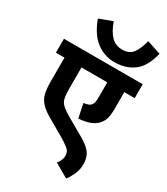

<svg xmlns="http://www.w3.org/2000/svg" viewBox="-259 -1006 1140 1313"><g transform="rotate(30 311.0 -349.0)"><path d="M622.1 -512.2H540V-383.8Q540 -332.5 531.2 -301.8Q521.5 -271.5 499 -249Q477.5 -227.5 444.3 -214.8Q411.1 -203.1 357.9 -198.2L335 -308.1Q375 -314 387.2 -326.2Q397.5 -336.4 402.3 -351.6Q405.8 -368.7 405.8 -400.9V-512.2H202.1V-349.1Q202.1 -310.5 205.1 -286.6Q208 -262.7 217.8 -244.6Q227.5 -228 248 -211.9Q267.1 -197.3 301.8 -176.8L441.9 -96.2Q502.9 -60.5 523.9 -26.4Q544.9 6.8 544.9 57.1Q544.9 96.2 528.3 134.8Q510.7 172.9 491.2 198.2L380.9 134.8Q392.6 123 400.4 104.5Q409.2 86.4 409.2 69.8Q409.2 48.8 402.3 35.2Q395 20.5 374.5 5.9Q355.5 -9.3 313 -34.2L191.9 -104Q152.3 -126.5 125.5 -150.4Q98.6 -174.8 83 -209Q75.7 -230.5 72.3 -253.9Q67.9 -279.3 67.9 -321.8V-512.2H0V-622.1H622.1ZM617.7 -859.9Q590.3 -747.1 528.8 -702.1Q467.3 -655.8 377.9 -655.8Q297.9 -655.8 234.4 -704.1Q170.9 -752 131.8 -857.9L234.9 -896Q260.3 -825.7 294.9 -791Q328.6 -756.8 380.9 -756.8Q437.5 -756.8 464.4 -793.5Q491.7 -830.6 507.8 -896Z"/></g></svg>

Font: Droid Sans Thai
Style: Bold
Weight: 700
Designer: Steve Matteson
Foundry: Ascender Corporation
Version: Version 1.00